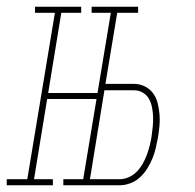

<svg xmlns="http://www.w3.org/2000/svg" viewBox="-60 -550 580 570"><path d="M212 -512V-530H350V-512ZM-40 0V-18H21L103 -512H44V-530H181V-512H122L83 -274H239L236 -256H80L41 -18H97V0ZM128 0V-18H266V0ZM184 0 272 -530H291L253 -301H338Q355 -301 370 -293.5Q385 -286 394.5 -273Q404 -260 408 -244Q412 -228 413.5 -211Q415 -194 413.5 -177Q412 -160 409 -142Q406 -127 402.5 -111Q399 -95 392.5 -79.5Q386 -64 377 -49.5Q368 -35 355.5 -23.5Q343 -12 327 -6Q311 0 295 0ZM207 -18H295Q309 -18 322.5 -24Q336 -30 346.5 -41Q357 -52 364 -64.5Q371 -77 376 -90.5Q381 -104 384.5 -118Q388 -132 390 -145Q392 -160 393.5 -174.5Q395 -189 394.5 -203Q394 -217 391.5 -230.5Q389 -244 382.5 -256Q376 -268 364 -275Q352 -282 338 -282H250Z"/></svg>

Font: Iosevka Curly Slab ThObl
Style: Regular
Weight: 100
Italic angle: -9°
Monospace: yes
Designer: Belleve Invis
Foundry: Belleve Invis
Version: Version 11.0.0; ttfautohint (v1.8.3)